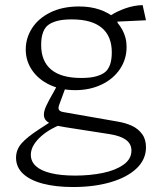

<svg xmlns="http://www.w3.org/2000/svg" viewBox="-20 -538 660 772"><path d="M83.5 -339Q83.5 -385 108.8 -424.5Q134 -464 182.5 -488Q231 -512 298 -512Q343.5 -512 380.5 -499.5Q417.5 -487 449 -460.5L453 -446Q464 -432.5 472 -417.8Q480 -403 484.5 -386Q489 -369 489 -349.5Q489 -299.5 462 -259.8Q435 -220 388 -197.8Q341 -175.5 282.5 -175.5Q225.5 -175.5 180.2 -196.8Q135 -218 109.2 -255.5Q83.5 -293 83.5 -339ZM553.5 -517.5 567 -456.5 417.5 -449.5 426.5 -477Q451.5 -493 485.2 -504.8Q519 -516.5 553.5 -517.5ZM252 -209 218 -116.5Q215 -109 215.2 -103Q215.5 -97 220 -93Q224.5 -89 234 -87.5L454 -49Q486 -43.5 510.8 -32Q535.5 -20.5 551.2 0.8Q567 22 567 54.5Q567 102.5 529.8 138.5Q492.5 174.5 426 194.2Q359.5 214 273.5 214Q205.5 214 153.8 200.8Q102 187.5 73.2 161Q44.5 134.5 44.5 96Q44.5 64.5 66 39.2Q87.5 14 138.5 -19L195.5 -56L220.5 -35.5Q205 -29 189 -20.5Q164.5 -7 145.5 9.8Q126.5 26.5 115.2 45.5Q104 64.5 104 84.5Q104 111 124.2 129.8Q144.5 148.5 184.5 158.2Q224.5 168 282 168Q341.5 168 393 157.5Q444.5 147 476.5 124.2Q508.5 101.5 508.5 67.5Q508.5 41 487 24.8Q465.5 8.5 422 1.5L242.5 -26.5Q210 -31.5 191.5 -38Q173 -44.5 164.8 -53.8Q156.5 -63 156.5 -77Q156.5 -92 166 -112.5Q175.5 -133 192 -161.5Q202 -179 203 -181.5L221.5 -217.5ZM268.5 -460Q231.5 -460 208.5 -453.5Q185.5 -447 172.5 -436.5Q160 -426.5 152.8 -407Q145.5 -387.5 145.5 -357Q145.5 -292 185.8 -258.2Q226 -224.5 306.5 -224.5Q343.5 -224.5 366.5 -231Q389.5 -237.5 402.5 -248Q415 -258 422.2 -277.5Q429.5 -297 429.5 -327.5Q429.5 -392.5 389.2 -426.2Q349 -460 268.5 -460Z"/></svg>

Font: Monaspace Argon Var ExtraLight
Style: Regular
Weight: 200
Designer: Riley Cran and the Lettermatic Team
Version: Version 1.200 (Monaspace Argon Var)